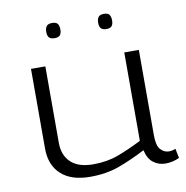

<svg xmlns="http://www.w3.org/2000/svg" viewBox="-82 -807 870 896"><g transform="rotate(-10 353.0 -359.0)"><path d="M275 10Q185 10 137 -34Q89 -78 89 -156V-534H157V-171Q157 -113 192.5 -79Q228 -45 299 -45Q364 -45 416.5 -64.5Q469 -84 531 -115V-534H600V-129Q600 -80 617 -61.5Q634 -43 657 -43Q673 -43 688 -50L697 -5Q666 10 631 10Q599 10 574 -9Q549 -28 540 -69Q472 -34 411.5 -12Q351 10 275 10ZM468 -656Q450 -656 442.5 -665Q435 -674 435 -691Q435 -709 442.5 -718.5Q450 -728 468 -728Q487 -728 494 -718.5Q501 -709 501 -691Q501 -674 494 -665Q487 -656 468 -656ZM223 -656Q204 -656 196.5 -665Q189 -674 189 -691Q189 -709 196.5 -718.5Q204 -728 223 -728Q242 -728 249 -718.5Q256 -709 256 -691Q256 -674 249 -665Q242 -656 223 -656Z"/></g></svg>

Font: Georama Extended Light
Style: Regular
Weight: 300
Width: 7
Designer: Jean-Baptiste Levee
Foundry: Production Type
Version: Version 1.000